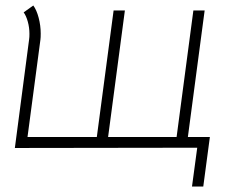

<svg xmlns="http://www.w3.org/2000/svg" viewBox="-20 -538 849 698"><path d="M678 140 697 -1 34 0 86 -396Q87 -402 87 -415Q87 -438 81 -459.5Q75 -481 66 -493L101 -518Q113 -502 120.5 -473.5Q128 -445 128 -416Q128 -401 127 -394L80 -40H332L393 -500H434L373 -40H622L683 -500H724L663 -40H743L719 140Z"/></svg>

Font: Bellota Light
Style: Italic
Weight: 300
Italic angle: -7.5°
Designer: Kemie Guaida
Foundry: Kemie Guaida
Version: Version 4.001